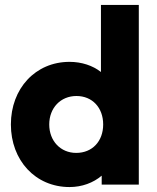

<svg xmlns="http://www.w3.org/2000/svg" viewBox="-20 -746 635 776"><path d="M261 10C311 10 357 -7 391 -36V0H541V-726H388V-455C355 -481 310 -496 261 -496C123 -496 24 -388 24 -243C24 -98 123 10 261 10ZM179 -243C179 -310 225 -358 289 -358C353 -358 397 -311 397 -243C397 -175 353 -128 288 -128C225 -128 179 -176 179 -243Z"/></svg>

Font: MV Cash
Style: Bold
Weight: 700
Designer: Rodrigo Fuenzalida
Foundry: fragTYPE
Version: Version 1.100;Glyphs 3.1.2 (3151)